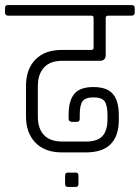

<svg xmlns="http://www.w3.org/2000/svg" viewBox="-34 -643 554 761"><path d="M307 -39H210Q144 -39 106.5 -77.5Q69 -116 69 -182V-302Q69 -369 106.5 -407Q144 -445 209 -445H328Q337 -445 337 -454V-572Q337 -581 328 -581H-2Q-14 -581 -14 -593V-612Q-14 -623 -2 -623H487Q500 -623 500 -612V-593Q500 -581 487 -581H395Q385 -581 385 -572V-426Q385 -402 362 -402H212Q165 -402 140.5 -375.5Q116 -349 116 -301V-181Q116 -133 140.5 -107.5Q165 -82 213 -82H307Q352 -82 372 -103.5Q392 -125 392 -171V-186Q392 -225 381 -241Q370 -257 337 -257Q304 -257 293 -241.5Q282 -226 282 -187V-172Q282 -160 271 -160H252Q238 -160 238 -173V-188Q238 -244 260.5 -271Q283 -298 336.5 -298Q390 -298 413.5 -270.5Q437 -243 437 -185V-169Q437 -39 307 -39ZM277 53V86Q277 98 266 98H235Q224 98 224 86V53Q224 41 235 41H266Q277 41 277 53Z"/></svg>

Font: Rajdhani
Style: Regular
Weight: 400
Designer: Satya Rajpurohit, Jyotish Sonowal
Foundry: Indian Type Foundry
Version: Version 1.201;PS 1.0;hotconv 1.0.78;makeotf.lib2.5.61930; tt